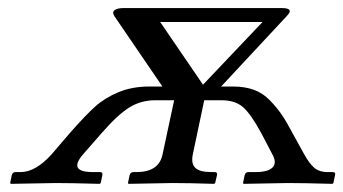

<svg xmlns="http://www.w3.org/2000/svg" viewBox="-20 -449 842 471"><path d="M361.3 -203.1Q325.7 -203.1 297.4 -185.5Q269 -168 229 -122.1L184.1 -70.8Q146 -26.9 207.5 -26.9H224.6Q232.9 -26.9 231 -19L227.1 0L224.6 2Q151.9 0 117.2 0L6.8 2L4.9 0L8.8 -19Q10.7 -26.9 18.6 -26.9H30.8Q67.4 -26.9 106.9 -70.8L150.9 -122.1Q189.9 -166.5 213.6 -187.7Q237.3 -209 270.8 -222.9Q304.2 -236.8 347.2 -236.8H378.4L260.7 -409.2Q254.4 -418.9 261.2 -424.1Q268.1 -429.2 282.2 -429.2H671.4Q703.1 -429.2 683.1 -409.2L522.5 -236.8H551.3Q580.1 -236.8 602.5 -228.8Q625 -220.7 642.3 -202.6Q659.7 -184.6 671.1 -167.7Q682.6 -150.9 697.8 -122.1L726.1 -70.8Q737.8 -49.3 750.2 -38.1Q762.7 -26.9 783.7 -26.9H795.9Q804.2 -26.9 801.8 -19L797.9 0L795.4 2Q724.6 0 686 0L577.6 2L576.2 0L580.1 -19Q582 -26.9 589.8 -26.9H606.9Q637.7 -26.9 648.7 -38.3Q659.7 -49.8 647.9 -70.8L621.1 -122.1Q595.7 -168.9 576.4 -186Q557.1 -203.1 522.9 -203.1H481L453.1 -70.8Q448.2 -47.9 459 -37.4Q469.7 -26.9 498.5 -26.9H505.9Q514.2 -26.9 512.2 -19L507.8 0L505.4 2Q441.9 0 402.8 0L295.4 2L293.9 0L297.9 -19Q299.8 -26.9 307.6 -26.9H314.9Q370.1 -26.9 378.9 -70.8L407.2 -203.1ZM478 -241.2 624 -395H373Z"/></svg>

Font: Linux Biolinum O
Style: Italic
Weight: 400
Italic angle: -12°
Designer: Philipp H. Poll
Foundry: Philipp H. Poll
Version: Version 1.1.3